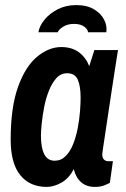

<svg xmlns="http://www.w3.org/2000/svg" viewBox="-20 -723 496 755"><path d="M164 12Q97 12 59.5 -34.5Q22 -81 22 -174Q22 -301 51 -381.5Q80 -462 126 -500Q172 -538 221 -538Q262 -538 289.5 -518Q317 -498 331 -463L351 -526H444Q444 -526 440.5 -504.5Q437 -483 431.5 -447Q426 -411 419.5 -368.5Q413 -326 406.5 -282.5Q400 -239 394.5 -202.5Q389 -166 385.5 -142.5Q382 -119 382 -117Q382 -102 389 -95.5Q396 -89 406 -89H424L412 -4Q403 1 388.5 6.5Q374 12 353 12Q320 12 299 -6.5Q278 -25 270 -58Q251 -21 221 -4.5Q191 12 164 12ZM195 -91Q220 -91 238 -109Q256 -127 267.5 -156Q279 -185 285.5 -218.5Q292 -252 294.5 -284Q297 -316 297 -338Q297 -384 286 -409.5Q275 -435 244 -435Q219 -435 201.5 -415.5Q184 -396 172 -365.5Q160 -335 153.5 -301Q147 -267 144 -237Q141 -207 141 -190Q141 -142 154 -116.5Q167 -91 195 -91ZM131 -596Q135 -621 155 -645.5Q175 -670 207 -686.5Q239 -703 280 -703Q322 -703 349.5 -686.5Q377 -670 389.5 -645.5Q402 -621 398 -596H326Q326 -607 311.5 -618Q297 -629 271 -629Q246 -629 228.5 -618Q211 -607 207 -596Z"/></svg>

Font: Archivo Narrow
Style: Bold Italic
Weight: 700
Italic angle: -8°
Designer: Hector Gatti
Foundry: Omnibus-Type
Version: Version 3.002